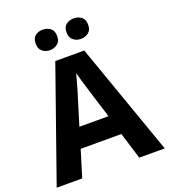

<svg xmlns="http://www.w3.org/2000/svg" viewBox="-162 -1036 1014 1152"><g transform="rotate(-20 345.0 -460.0)"><path d="M527 0 475 -170H215L163 0H0L252 -717H437L690 0ZM387 -463Q382 -480 374 -506Q366 -532 358 -559Q350 -586 345 -606Q340 -586 331.5 -556.5Q323 -527 315.5 -500.5Q308 -474 304 -463L253 -297H439ZM177 -854Q177 -889 197 -904.5Q217 -920 245 -920Q273 -920 293.5 -904.5Q314 -889 314 -854Q314 -821 293.5 -805Q273 -789 245 -789Q217 -789 197 -805.5Q177 -822 177 -854ZM374 -854Q374 -889 394 -904.5Q414 -920 443 -920Q471 -920 491.5 -904.5Q512 -889 512 -854Q512 -821 491.5 -805Q471 -789 443 -789Q415 -789 394.5 -805.5Q374 -822 374 -854Z"/></g></svg>

Font: Noto Sans Adlam Unjoined
Style: Regular
Weight: 400
Designer: Mark Jamra, Neil Patel
Foundry: JamraPatel LLC
Version: Version 3.001